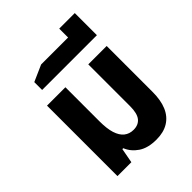

<svg xmlns="http://www.w3.org/2000/svg" viewBox="-226 -923 1056 1056"><g transform="rotate(-45 302.0 -395.0)"><path d="M368 10Q302 10 262 -17Q222 -44 205 -86H198L182 0H74V-548H217V-283Q217 -226 228.5 -189.5Q240 -153 262.5 -135Q285 -117 317 -117Q355 -117 375 -142Q395 -167 395 -223V-548H538V-191Q538 -126 519 -81.5Q500 -37 462 -13.5Q424 10 368 10Z M116 -628V-689L211 -731H542V-628ZM421 -687V-800H542V-687Z"/></g></svg>

Font: Noto Sans Thai SemiCondensed
Style: Bold
Weight: 700
Width: 4
Designer: Monotype Design Team
Foundry: Monotype Imaging Inc.
Version: Version 2.001